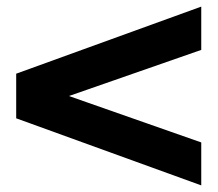

<svg xmlns="http://www.w3.org/2000/svg" viewBox="-20 -646 660 581"><path d="M589 -495 130 -335V-376L589 -215V-85L29 -288V-423L589 -626Z"/></svg>

Font: Unbounded Medium
Style: Regular
Weight: 500
Designer: Luke Prowse, Jean-Baptiste Morizot, Fátima Lázaro, Florian Runge
Foundry: NaN
Version: Version 1.700